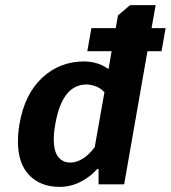

<svg xmlns="http://www.w3.org/2000/svg" viewBox="-20 -720 667 750"><path d="M50 -168Q50 -199 56 -235Q76 -352 144.5 -416Q213 -480 309 -480Q345 -480 379 -465Q397 -455 404 -450L416 -520H321L337 -610H432L441 -660L488 -700H588L572 -610H627L611 -520H556L465 0H365V-60H360Q340 -38 320 -25Q270 10 213 10Q138 10 94 -36Q50 -82 50 -168ZM323 -115Q338 -129 350 -145L388 -360Q381 -367 370 -375Q344 -390 318 -390Q223 -390 196 -235Q190 -202 190 -176Q190 -129 207.5 -107Q225 -85 254 -85Q289 -85 323 -115Z"/></svg>

Font: Scada
Style: Bold Italic
Weight: 700
Italic angle: -10°
Version: Version 4.000